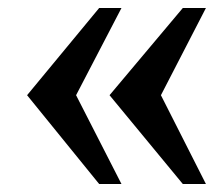

<svg xmlns="http://www.w3.org/2000/svg" viewBox="-20 -457 550 482"><path d="M497 5H439L255 -218L439 -437H497L384 -218ZM285 5H229L48 -218L229 -437H285L171 -218Z"/></svg>

Font: Triodion
Style: Regular
Weight: 400
Version: Version 1.201; ttfautohint (v1.8.4.7-5d5b)